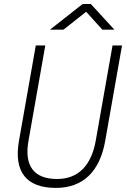

<svg xmlns="http://www.w3.org/2000/svg" viewBox="-20 -918 626 948"><path d="M255.9 9.8C388.7 9.8 472.7 -69.8 499.5 -222.7L582.5 -693.4H535.6L452.6 -222.7C430.7 -98.6 364.3 -34.2 261.7 -34.2C147.5 -34.2 98.6 -99.1 120.6 -222.7L203.6 -693.4H156.7L73.7 -222.7C46.9 -69.8 109.9 9.8 255.9 9.8ZM226.6 -771.5H293.5L405.3 -859.9L485.4 -771.5H544.9L428.2 -898.4H388.2Z"/></svg>

Font: Cascadia Code PL ExtraLight
Style: Italic
Weight: 200
Italic angle: -10°
Monospace: yes
Designer: Aaron Bell
Foundry: Saja Typeworks
Version: Version 2404.023